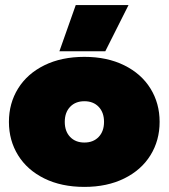

<svg xmlns="http://www.w3.org/2000/svg" viewBox="-20 -718 661 753"><path d="M277 -698H484L393 -517H213ZM15 -240Q15 -313 51 -371Q87 -429 154 -462Q221 -495 311 -495Q400 -495 467 -462Q534 -429 570 -371Q606 -313 606 -240Q606 -167 570 -109Q534 -51 467 -18Q400 15 311 15Q221 15 154 -18Q87 -51 51 -109Q15 -167 15 -240ZM388 -240Q388 -277 367 -299Q346 -321 311 -321Q276 -321 255 -299Q234 -277 234 -240Q234 -203 255 -181Q276 -159 311 -159Q346 -159 367 -181Q388 -203 388 -240Z"/></svg>

Font: Readiness Black
Style: Regular
Weight: 900
Designer: Katatrad Team
Foundry: CadsonDemak
Version: Version 1.00;April 23, 2019;FontCreator 11.5.0.2425 64-bit; 